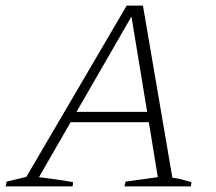

<svg xmlns="http://www.w3.org/2000/svg" viewBox="-47 -665 770 685"><path d="M568 -31Q586 -29 603 -24.5Q620 -20 636 -15L634 0H397L401 -17L516 -33L484 -229H205L92 -33Q122 -29 152.5 -25Q183 -21 214 -15L212 0H-27L-23 -17L47 -34L405 -645H463ZM226 -266H478L422 -606Z"/></svg>

Font: Piazzolla SC ExtraLight
Style: Italic
Weight: 200
Italic angle: -11.3°
Designer: Juan Pablo del Peral
Foundry: Huerta Tipografica
Version: Version 1.330